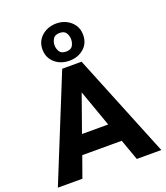

<svg xmlns="http://www.w3.org/2000/svg" viewBox="-168 -1070 1025 1184"><g transform="rotate(-20 344.5 -477.5)"><path d="M5 0 281 -680H408L684 0H523L474 -137H215L166 0ZM258 -260H430L344 -502ZM341 -711Q304 -711 273.5 -726Q243 -741 225 -768.5Q207 -796 207 -833Q207 -870 225 -897Q243 -924 273.5 -939.5Q304 -955 341 -955Q378 -955 408 -939.5Q438 -924 456 -897Q474 -870 474 -833Q474 -777 435.5 -744Q397 -711 341 -711ZM341 -771Q373 -771 384 -790.5Q395 -810 395 -832Q395 -854 383.5 -873.5Q372 -893 341 -893Q310 -893 298 -873.5Q286 -854 286 -832Q286 -810 297.5 -790.5Q309 -771 341 -771Z"/></g></svg>

Font: Teachers
Style: Bold
Weight: 700
Designer: Alfredo Marco Pradil, Chank Diesel
Version: Version 1.001